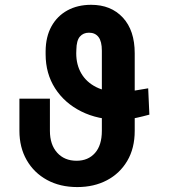

<svg xmlns="http://www.w3.org/2000/svg" viewBox="-20 -757 691 787"><path d="M587.4 -395 592.3 -287.1Q563.5 -279.3 542.2 -274.7Q521 -270 504.2 -268.1Q487.3 -266.1 470.7 -266.1Q381.3 -266.1 313 -300.3Q244.6 -334.5 205.8 -395Q167 -455.6 167 -534.7V-547.4Q167.5 -606.4 190.9 -648.9Q214.4 -691.4 256.3 -714.4Q298.3 -737.3 353.5 -737.3Q435.1 -737.3 483.6 -684.8Q532.2 -632.3 532.2 -538.6V-220.7Q532.2 -149.4 501.7 -97.7Q471.2 -45.9 418.2 -18.1Q365.2 9.8 296.9 9.8Q226.1 9.8 172.6 -19.5Q119.1 -48.8 89.4 -100.8Q59.6 -152.8 59.6 -220.7V-352.5H184.6V-220.7Q184.6 -164.1 214.4 -131.1Q244.1 -98.1 293.9 -98.1Q341.3 -98.1 369.4 -129.9Q397.5 -161.6 397.5 -220.7V-549.3Q397.5 -587.4 383.8 -605.2Q370.1 -623 344.7 -623Q321.3 -623 307.4 -606.9Q293.5 -590.8 293 -553.2L292.5 -538.6Q292.5 -491.7 313.2 -456.1Q334 -420.4 374 -400.1Q414.1 -379.9 470.7 -379.9Q482.9 -379.9 492.2 -380.4Q501.5 -380.9 512.5 -382.6Q523.4 -384.3 541 -387.2Q558.6 -390.1 587.4 -395Z"/></svg>

Font: Inter 18pt SemiBold
Style: Regular
Weight: 600
Designer: Rasmus Andersson
Foundry: rsms
Version: Version 4.001;git-66647c0bb